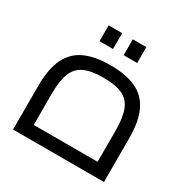

<svg xmlns="http://www.w3.org/2000/svg" viewBox="-154 -790 890 919"><g transform="rotate(30 291.5 -330.5)"><path d="M40 0V-240Q40 -336 67.9 -393Q95.8 -450 151.8 -475Q207.8 -500 291.3 -500Q374.7 -500 430.7 -475Q486.7 -450 514.6 -393Q542.5 -336 542.5 -240V0ZM114.8 -36.1 76.1 -68.6H506.5L467.7 -36.1V-240Q467.7 -312.8 451.3 -354.4Q434.8 -396.1 396.3 -413.8Q357.8 -431.4 291.3 -431.4Q224.7 -431.4 186.2 -413.8Q147.8 -396.1 131.3 -354.4Q114.8 -312.8 114.8 -240ZM186.9 -573V-660.6H261.7V-573ZM320.5 -573V-660.6H395.3V-573Z"/></g></svg>

Font: Titillium Web
Style: Bold
Weight: 700
Designer: Mohamed Gaber, Accademia di Belle Arti di Urbino
Foundry: Kief Type Foundry, Accademia di Belle Arti di Urbino
Version: Version 3.000